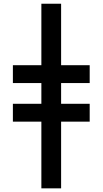

<svg xmlns="http://www.w3.org/2000/svg" viewBox="-20 -780 556 1040"><path d="M204.1 240.2H311V-121.1H465.8V-217.8H311V-330.1H465.8V-426.8H311V-759.8H204.1V-426.8H49.8V-330.1H204.1V-217.8H49.8V-121.1H204.1Z"/></svg>

Font: Noto Reveo Sans
Style: Bold
Weight: 700
Designer: Monotype Design team
Foundry: Monotype Imaging Inc.
Version: Version 1.04